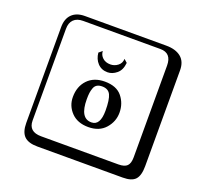

<svg xmlns="http://www.w3.org/2000/svg" viewBox="-158 -939 1415 1335"><g transform="rotate(20 550.0 -271.0)"><path d="M449.2 -567.9Q450.2 -538.1 472.2 -518.1Q494.1 -498 529.8 -498Q559.6 -498 584.2 -516.6Q608.9 -535.2 609.9 -567.9L633.8 -546.9Q628.9 -492.7 596.9 -466.3Q564.9 -439.9 529.8 -439.9Q484.9 -439.9 456.5 -470Q428.2 -500 423.8 -546.9ZM362.8 -196.8Q362.8 -274.9 409.4 -324Q456.1 -373 536.1 -373Q623 -373 664.1 -322.5Q705.1 -272 705.1 -204.1Q705.1 -138.2 660.2 -87.2Q615.2 -36.1 534.2 -36.1Q454.1 -36.1 408.4 -83.5Q362.8 -130.9 362.8 -196.8ZM529.8 -335Q506.8 -335 491.9 -325.9Q477.1 -316.9 470.5 -298.3Q463.9 -279.8 461.4 -261.5Q459 -243.2 459 -214.8Q459 -73.7 543.9 -74.2Q608.9 -74.2 608.9 -184.1Q608.9 -266.1 592.3 -300.5Q575.7 -335 529.8 -335ZM249 -717.8Q204.1 -717.8 179.9 -693.8Q155.8 -669.9 155.8 -625V53.2Q155.8 136.2 249 136.2H820.8Q865.7 136.2 884.8 117.2Q903.8 98.1 903.8 53.2V-625Q903.8 -717.8 820.8 -717.8ZM1000 84Q1000 152.8 973.4 182.4Q946.8 211.9 880.9 211.9H249Q181.2 211.9 150.6 181.4Q120.1 150.9 120.1 84V-625Q120.1 -687 154.1 -720.5Q188 -753.9 249 -753.9H851.1Q920.9 -753.9 960.4 -721.9Q1000 -689.9 1000 -625Z"/></g></svg>

Font: Linux Biolinum Keyboard
Style: Regular
Weight: 700
Designer: Philipp H. Poll
Foundry: Philipp H. Poll
Version: Version 0.6.1 ; ttfautohint (v0.9)